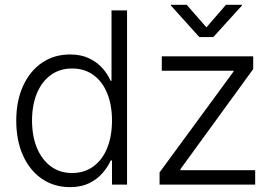

<svg xmlns="http://www.w3.org/2000/svg" viewBox="-20 -771 1145 802"><path d="M272.5 10.7Q206.1 10.7 155.3 -23.9Q104.5 -58.6 76.2 -121.3Q47.9 -184.1 47.9 -267.1Q47.9 -349.6 76.4 -412.1Q105 -474.6 155.5 -509Q206.1 -543.5 272.5 -543.5Q318.8 -543.5 352.3 -527.3Q385.7 -511.2 408 -486.1Q430.2 -460.9 441.9 -433.6H445.8V-727.5H510.7V0H447.8V-100.6H442.4Q430.2 -72.8 407.5 -47.1Q384.8 -21.5 351.6 -5.4Q318.4 10.7 272.5 10.7ZM280.8 -48.3Q333 -48.3 370.6 -76.2Q408.2 -104 428 -153.3Q447.8 -202.6 447.8 -267.6Q447.8 -332 428 -380.9Q408.2 -429.7 370.8 -457.3Q333.5 -484.9 280.8 -484.9Q229 -484.9 191.4 -457Q153.8 -429.2 133.8 -380.4Q113.8 -331.5 113.8 -267.6Q113.8 -203.1 134 -153.8Q154.3 -104.5 191.9 -76.4Q229.5 -48.3 280.8 -48.3ZM646.5 0V-50.8L955.6 -472.2V-475.6H655.8V-535.6H1037.6V-482.4L733.4 -64V-60.1H1045.9V0ZM759.8 -751 842.3 -656.7 923.8 -751H990.7V-748L871.1 -616.2H812.5L693.8 -748V-751Z"/></svg>

Font: Inter 20pt Light
Style: Regular
Weight: 300
Version: Version 4.001;git-66647c0bb